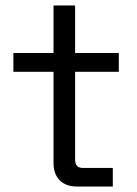

<svg xmlns="http://www.w3.org/2000/svg" viewBox="-20 -683 500 703"><path d="M263 0Q221 0 198.5 -23Q176 -46 176 -86V-420H29V-489H176V-663H255V-489H415V-420H255V-98Q255 -68 284 -68H393V0Z"/></svg>

Font: Space Grotesk Light
Style: Regular
Weight: 400
Version: Version 2.000